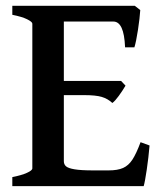

<svg xmlns="http://www.w3.org/2000/svg" viewBox="-20 -635 556 655"><path d="M22 0V-30.8Q53.7 -37.1 72 -45.4Q90.3 -53.7 90.3 -60.5V-554.2Q90.3 -560.5 72.5 -569.3Q54.7 -578.1 22 -584.5V-615.2H439.9L458.5 -600.6Q457 -574.7 450.7 -533.2Q444.3 -491.7 438.5 -473.6H406.7Q404.8 -518.6 394.8 -540Q384.8 -561.5 366.7 -561.5H197.8V-358.9H393.1L408.2 -342.8Q397.5 -324.7 385 -307.6Q372.6 -290.5 363.3 -283.7Q347.7 -298.3 327.1 -304.4Q306.6 -310.5 266.6 -310.5H197.8V-85Q197.8 -74.2 205.3 -67.6Q212.9 -61 234.4 -57.4Q255.9 -53.7 297.4 -53.7H350.6Q381.3 -53.7 399.9 -62Q418.5 -70.3 431.6 -90.3Q444.8 -110.4 459.5 -149.9L490.2 -138.7Q486.8 -98.1 480.7 -56.6Q474.6 -15.1 470.2 0Z"/></svg>

Font: David Libre Medium
Style: Regular
Weight: 500
Version: Version 1.000